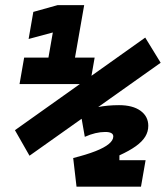

<svg xmlns="http://www.w3.org/2000/svg" viewBox="-20 -713 634 734"><path d="M92.8 -117.7 37.1 -215.3 535.2 -569.3 594.2 -473.1ZM147.5 -391.6 200.2 -693.4H301.8L249 -391.6ZM54.7 -391.6 72.3 -492.7H169.4L151.9 -391.6ZM244.1 -391.6 261.7 -492.7H341.8L324.2 -391.6ZM89.4 -564 107.4 -667.5 200.2 -693.4 182.1 -588.9ZM272.5 0.5 259.8 -108.9Q310.5 -121.6 344.7 -135Q378.9 -148.4 396 -162.6Q413.1 -176.8 413.1 -191.4Q413.1 -208.5 382.3 -208.5Q345.7 -208.5 304.2 -189.9L288.1 -281.7Q315.4 -295.9 353.5 -303.5Q391.6 -311 435.1 -311Q487.3 -311 517.1 -289.6Q546.9 -268.1 546.9 -231.9Q546.9 -210 535.4 -190.9Q523.9 -171.9 499.5 -154.3Q475.1 -136.7 436.5 -119.1V0.5ZM285.2 0.5 271 -100.6H536.6L519 0.5Z"/></svg>

Font: Cascadia Code PL
Style: Italic
Weight: 400
Italic angle: -10°
Monospace: yes
Designer: Aaron Bell
Foundry: Saja Typeworks
Version: Version 2404.023